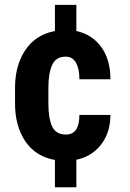

<svg xmlns="http://www.w3.org/2000/svg" viewBox="-20 -664 544 804"><path d="M255.9 -100.6Q284.2 -100.6 298.8 -121.1Q312.5 -142.6 312.5 -182.6Q356.4 -182.6 442.4 -182.6Q442.4 -109.4 403.3 -58.6Q363.3 -7.8 299.8 4.9Q299.8 43 299.8 120.1Q277.3 120.1 210 120.1Q210 90.8 210 5.9Q128.9 -8.8 85.9 -72.3Q43 -136.7 43 -229.5Q43 -252 43 -296.9Q43 -389.6 85.9 -454.1Q128.9 -518.6 210 -534.2Q210 -570.3 210 -643.6Q232.4 -643.6 299.8 -643.6Q299.8 -616.2 299.8 -534.2Q366.2 -519.5 404.3 -466.8Q442.4 -414.1 442.4 -332Q399.4 -332 312.5 -332Q312.5 -375 298.8 -400.4Q284.2 -426.8 254.9 -426.8Q213.9 -426.8 198.2 -391.6Q182.6 -356.4 182.6 -296.9Q182.6 -274.4 182.6 -229.5Q182.6 -168.9 198.2 -134.8Q213.9 -100.6 255.9 -100.6Z"/></svg>

Font: Noto Sans Hebrew DECATHLON 
Style: Bold
Weight: 400
Designer: Monotype Design Team
Version: Version 2.000;GOOG;noto-fonts:20170220:a8a215d2e889